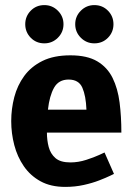

<svg xmlns="http://www.w3.org/2000/svg" viewBox="-20 -725 520 753"><path d="M236 8Q179 8 139 -14Q99 -36 73.5 -73Q48 -110 36 -156Q24 -202 24 -250Q24 -298 36 -344Q48 -390 75 -427Q102 -464 146.5 -486Q191 -508 256 -508Q322 -508 361.5 -484.5Q401 -461 421.5 -419.5Q442 -378 449 -323Q456 -268 456 -205H164Q164 -175 171 -148.5Q178 -122 197.5 -105Q217 -88 256 -88Q287 -88 318 -98Q349 -108 369.5 -117.5Q390 -127 390 -127L427 -43Q427 -43 411.5 -35.5Q396 -28 369 -17.5Q342 -7 308 0.5Q274 8 236 8ZM249 -413Q210 -413 192 -381Q174 -349 168 -295H319Q317 -349 303 -381Q289 -413 249 -413ZM154 -555Q122 -555 100.5 -577Q79 -599 79 -630Q79 -661 100.5 -683Q122 -705 154 -705Q185 -705 207 -683Q229 -661 229 -630Q229 -599 207 -577Q185 -555 154 -555ZM350 -555Q319 -555 297 -577Q275 -599 275 -630Q275 -661 297 -683Q319 -705 350 -705Q382 -705 403.5 -683Q425 -661 425 -630Q425 -599 403.5 -577Q382 -555 350 -555Z"/></svg>

Font: Epunda Sans
Style: Bold
Weight: 700
Designer: Simon Atzbach
Foundry: typofactur
Version: Version 2.204; ttfautohint (v1.8.4.7-5d5b)